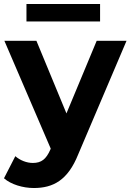

<svg xmlns="http://www.w3.org/2000/svg" viewBox="-30 -743 656 965"><path d="M473 -723H103V-635H473ZM456 -538 304 -173 153 -538H-8L225 4L223 9C202 57 178 76 135 76C104 76 71 63 47 42L-10 153C25 184 85 202 140 202C237 202 311 163 363 33L606 -538Z"/></svg>

Font: AWKNG-Font
Style: Bold
Weight: 700
Designer: Awakening Church
Foundry: Awakening Church
Version: Version 1.700;PS 001.700;hotconv 1.0.88;makeotf.lib2.5.64775